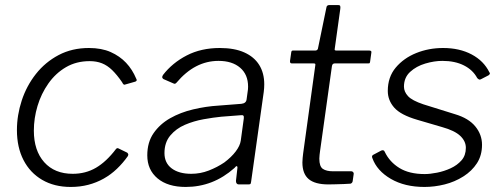

<svg xmlns="http://www.w3.org/2000/svg" viewBox="-20 -730 1994 760"><path d="M332 -540Q382 -540 418 -524Q454 -508 479 -481.5Q504 -455 519 -419Q522 -414 521 -411.5Q520 -409 516 -407L474 -395Q471 -394 468.5 -396.5Q466 -399 463 -405Q443 -434 424 -452.5Q405 -471 383.5 -479.5Q362 -488 335 -488Q282 -488 241 -464Q200 -440 171.5 -399.5Q143 -359 128.5 -310.5Q114 -262 114 -213Q114 -134 155 -88Q196 -42 268 -42Q319 -42 360 -66Q401 -90 439 -140Q444 -146 450 -142L483 -126Q485 -125 487 -121Q489 -117 486 -112Q467 -85 443 -62Q419 -39 390.5 -23Q362 -7 329.5 1.5Q297 10 260 10Q195 10 147 -18Q99 -46 73 -96.5Q47 -147 47 -215Q47 -274 66 -332Q85 -390 122 -437Q159 -484 212 -512Q265 -540 332 -540Z M908 -65Q865 -27 817 -8.5Q769 10 715 10Q644 10 603.5 -24Q563 -58 563 -115Q563 -167 588 -203Q613 -239 653.5 -262Q694 -285 744.5 -297Q795 -309 845 -312L935 -319Q954 -321 956 -336L960 -365Q961 -370 961.5 -376Q962 -382 962 -387Q962 -435 930.5 -462Q899 -489 845 -489Q798 -489 756.5 -467.5Q715 -446 678 -402Q675 -399 672.5 -398.5Q670 -398 666 -400L627 -417Q624 -419 622.5 -422.5Q621 -426 625 -433Q662 -481 719 -510.5Q776 -540 850 -540Q908 -540 947 -522.5Q986 -505 1006 -473Q1026 -441 1026 -396Q1026 -389 1025.5 -381.5Q1025 -374 1024 -366L974 -11Q973 -3 971 -1.5Q969 0 962 0H925Q920 0 917 -3.5Q914 -7 914 -14L920 -67Q919 -79 908 -65ZM945 -261Q946 -269 943.5 -272Q941 -275 934 -274L856 -268Q825 -265 786 -258Q747 -251 712 -236Q677 -221 654 -193.5Q631 -166 631 -124Q631 -85 659.5 -63.5Q688 -42 737 -42Q773 -42 806.5 -55Q840 -68 868 -87Q896 -108 913 -130.5Q930 -153 933 -173Z M1280 0Q1227 0 1202 -21Q1177 -42 1177 -87Q1177 -96 1178 -105Q1179 -114 1180 -123L1228 -471Q1229 -476 1227.5 -477.5Q1226 -479 1221 -479H1135Q1127 -479 1128 -489L1133 -524Q1134 -528 1135.5 -529Q1137 -530 1141 -530H1229Q1233 -530 1236 -533Q1239 -536 1239 -540L1272 -700Q1273 -710 1284 -710H1319Q1325 -710 1326.5 -706.5Q1328 -703 1327 -695L1305 -537Q1304 -533 1305.5 -531.5Q1307 -530 1311 -530H1441Q1446 -530 1448.5 -528Q1451 -526 1450 -522L1445 -486Q1444 -481 1443 -480Q1442 -479 1436 -479H1305Q1296 -479 1294 -469L1247 -133Q1246 -124 1245 -117Q1244 -110 1244 -102Q1244 -71 1258 -61.5Q1272 -52 1298 -52H1371Q1375 -52 1378 -48.5Q1381 -45 1380 -41L1376 -13Q1375 -6 1368 -3Q1358 -2 1341 -1.5Q1324 -1 1307 -0.5Q1290 0 1280 0Z M1660 10Q1582 10 1527 -22Q1472 -54 1454 -104Q1450 -113 1457 -117L1489 -134Q1494 -136 1497.5 -135Q1501 -134 1503 -129Q1522 -89 1561 -65Q1600 -41 1661 -41Q1682 -41 1710 -46.5Q1738 -52 1764 -64Q1790 -76 1807 -95.5Q1824 -115 1824 -145Q1824 -171 1802 -192Q1780 -213 1730 -227L1631 -256Q1566 -275 1540.5 -304Q1515 -333 1515 -370Q1515 -425 1546.5 -462.5Q1578 -500 1627.5 -520Q1677 -540 1734 -540Q1799 -540 1847 -514.5Q1895 -489 1917 -444Q1920 -441 1919 -438Q1918 -435 1914 -432L1883 -416Q1879 -414 1876 -415.5Q1873 -417 1869 -421Q1852 -453 1816.5 -471Q1781 -489 1731 -489Q1699 -489 1663.5 -478.5Q1628 -468 1603.5 -445.5Q1579 -423 1579 -387Q1579 -367 1595 -349.5Q1611 -332 1656 -317L1781 -278Q1835 -262 1861.5 -229.5Q1888 -197 1888 -157Q1888 -115 1868 -84Q1848 -53 1814 -31.5Q1780 -10 1740 0Q1700 10 1660 10Z"/></svg>

Font: Libre Franklin Light
Style: Italic
Weight: 300
Italic angle: -8°
Designer: Pablo Impallari, Rodrigo Fuenzalida, Nhung Nguyen
Foundry: Impallari Type
Version: Version 3.000